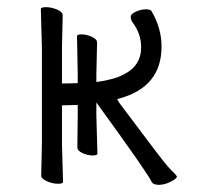

<svg xmlns="http://www.w3.org/2000/svg" viewBox="-20 -503 554 536"><path d="M249 -180 252 -74Q252 -69 238.5 -69Q225 -69 210.5 -75.5Q196 -82 196 -92L197 -181V-210Q173 -209 158 -209H153V-101L156 5Q156 10 141.5 10Q127 10 111 3Q95 -4 95 -13L97 -103V-369L94 -478Q94 -483 108.5 -483Q123 -483 139 -476.5Q155 -470 155 -460L153 -371V-270H158Q176 -270 197 -271V-296L195 -402Q195 -407 208 -407Q221 -407 236 -400.5Q251 -394 251 -384L249 -295V-280V-274Q300 -281 325 -295Q374 -319 374 -371Q374 -410 349 -442Q345 -449 345 -457Q345 -464 359.5 -470.5Q374 -477 387 -477Q400 -477 403 -472Q431 -424 431 -373Q431 -260 313 -228L307 -226L310 -221Q311 -218 325 -200L392 -111Q445 -40 458.5 -27.5Q472 -15 474 -10Q473 -4 456 4.5Q439 13 424 13Q409 13 404 6Q395 -16 249 -217V-202Z"/></svg>

Font: Moon Stars Kai T Light
Style: Regular
Weight: 300
Designer: GuiWonder
Version: Version 1.101